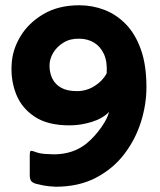

<svg xmlns="http://www.w3.org/2000/svg" viewBox="-20 -698 606 729"><path d="M244 -222Q161 -222 111.5 -255Q62 -288 41.5 -340Q21 -392 24 -450Q26 -507 57 -559Q88 -611 145 -644.5Q202 -678 281 -678Q331 -678 376.5 -660.5Q422 -643 458 -606Q494 -569 515 -510Q536 -451 536 -367Q536 -301 515 -234.5Q494 -168 451.5 -112.5Q409 -57 344 -23Q279 11 191 11Q184 11 164.5 9Q145 7 122 1Q110 -1 101.5 -7.5Q93 -14 93 -33V-109Q93 -122 96 -124.5Q99 -127 112 -122Q129 -115 151 -113.5Q173 -112 185 -112Q213 -112 240.5 -119Q268 -126 293 -142Q306 -150 321.5 -164.5Q337 -179 351.5 -197Q366 -215 377.5 -234.5Q389 -254 394 -273Q370 -248 328 -235Q286 -222 244 -222ZM281 -551Q247 -552 221.5 -536.5Q196 -521 182 -497.5Q168 -474 168 -449Q168 -422 178.5 -400Q189 -378 212 -365Q235 -352 272 -352Q308 -352 338.5 -371Q369 -390 385 -419Q388 -464 374.5 -493Q361 -522 336.5 -536.5Q312 -551 281 -551Z"/></svg>

Font: Glory ExtraBold
Style: Regular
Weight: 800
Designer: Robert Leuschke
Foundry: Robert Leuschke
Version: Version 1.011